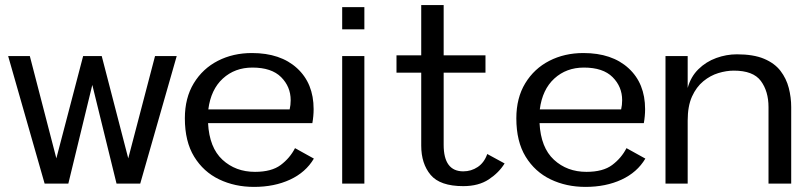

<svg xmlns="http://www.w3.org/2000/svg" viewBox="-20 -720 3165 753"><path d="M155 0 12 -500H97L201 -99L306 -500H379L483 -99L588 -500H673L530 0H437L342 -387L248 0Z M1211 -98Q1179 -44 1117.5 -15.5Q1056 13 976 13Q901 13 839.5 -16.5Q778 -46 741.5 -105.5Q705 -165 705 -256Q705 -336 740 -393.5Q775 -451 834.5 -481.5Q894 -512 968 -512Q1080 -512 1145 -452.5Q1210 -393 1210 -292Q1210 -265 1205 -237H796Q801 -141 852.5 -93.5Q904 -46 980 -46Q1045 -46 1081 -73Q1117 -100 1137 -139ZM970 -455Q901 -455 854 -412Q807 -369 797 -291H1116Q1118 -300 1119 -308.5Q1120 -317 1120 -327Q1120 -380 1082.5 -417.5Q1045 -455 970 -455Z M1322 0V-500H1409V0ZM1322 -605V-692H1409V-605Z M1797 10Q1706 10 1669 -34Q1632 -78 1632 -149V-435H1535V-503H1632V-700H1720V-503H1884V-435H1720V-152Q1720 -48 1797 -48Q1828 -48 1853.5 -65Q1879 -82 1891 -116L1959 -79Q1937 -43 1897 -16.5Q1857 10 1797 10Z M2511 -98Q2479 -44 2417.5 -15.5Q2356 13 2276 13Q2201 13 2139.5 -16.5Q2078 -46 2041.5 -105.5Q2005 -165 2005 -256Q2005 -336 2040 -393.5Q2075 -451 2134.5 -481.5Q2194 -512 2268 -512Q2380 -512 2445 -452.5Q2510 -393 2510 -292Q2510 -265 2505 -237H2096Q2101 -141 2152.5 -93.5Q2204 -46 2280 -46Q2345 -46 2381 -73Q2417 -100 2437 -139ZM2270 -455Q2201 -455 2154 -412Q2107 -369 2097 -291H2416Q2418 -300 2419 -308.5Q2420 -317 2420 -327Q2420 -380 2382.5 -417.5Q2345 -455 2270 -455Z M2870 -507Q2935 -507 2976.5 -489.5Q3018 -472 3041 -442Q3064 -412 3073.5 -375Q3083 -338 3083 -300V0H2994V-300Q2994 -362 2964 -402.5Q2934 -443 2858 -443Q2829 -443 2797.5 -433.5Q2766 -424 2738.5 -401.5Q2711 -379 2694 -341.5Q2677 -304 2677 -247V0H2590V-500H2677V-375Q2689 -419 2719 -448.5Q2749 -478 2789 -492.5Q2829 -507 2870 -507Z"/></svg>

Font: Panamera Medium
Style: Regular
Weight: 500
Designer: Bastien Sozeau
Foundry: NBR — Bastien Sozeau
Version: Version 3.002; ttfautohint (v1.8.4.7-5d5b);gftools[0.9.33]